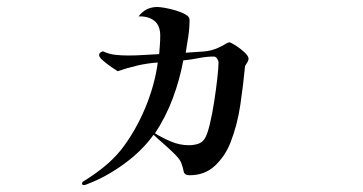

<svg xmlns="http://www.w3.org/2000/svg" viewBox="-20 -515 1040 550"><path d="M606 -336Q606 -341 602 -347Q598 -353 593 -353Q571 -353 549 -348.5Q527 -344 505 -342Q495 -287 475 -233.5Q455 -180 424 -133Q445 -120 470 -109.5Q495 -99 521 -99Q535 -99 547.5 -103Q560 -107 567 -119Q574 -130 581 -159Q588 -188 593.5 -223.5Q599 -259 602.5 -290.5Q606 -322 606 -336ZM692 -347Q692 -342 688.5 -336.5Q685 -331 682 -326Q677 -273 668.5 -215Q660 -157 640 -106Q625 -68 596 -40.5Q567 -13 523 -13Q508 -13 506 -24.5Q504 -36 500 -46Q497 -57 481 -73Q465 -89 447 -104.5Q429 -120 420 -129Q387 -83 335.5 -45.5Q284 -8 231 12Q228 13 226 14Q224 15 220 15Q215 15 215 11Q215 7 218 5Q221 3 223 2Q252 -16 278.5 -37.5Q305 -59 327 -86Q368 -139 395.5 -204.5Q423 -270 432 -336Q403 -334 374.5 -327.5Q346 -321 317 -311Q312 -314 299 -323Q286 -332 275 -341.5Q264 -351 264 -357Q264 -362 267.5 -364.5Q271 -367 275 -368Q292 -360 310 -358Q328 -356 347 -356Q370 -356 392 -357.5Q414 -359 436 -360Q437 -373 438 -386.5Q439 -400 439 -413Q439 -442 422 -455.5Q405 -469 377 -468Q397 -495 431 -495Q437 -495 452 -492.5Q467 -490 483.5 -485Q500 -480 511.5 -473.5Q523 -467 523 -459Q523 -435 519.5 -411.5Q516 -388 512 -364Q538 -366 563 -367.5Q588 -369 611 -381Q618 -384 624 -388Q630 -392 637 -394Q644 -392 657 -383.5Q670 -375 681 -364.5Q692 -354 692 -347Z"/></svg>

Font: Kaisei HarunoUmi
Style: Regular
Weight: 400
Designer: Font-Kai, 金井和夫
Foundry: KAZUO KANAI
Version: Version 5.003